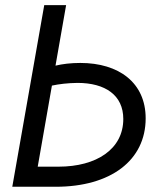

<svg xmlns="http://www.w3.org/2000/svg" viewBox="-20 -713 626 733"><path d="M192.9 0C402.3 0 536.1 -100.6 536.1 -261.2C536.1 -397 434.1 -472.7 286.6 -472.7C250.5 -472.7 218.8 -468.8 191.9 -462.4L232.4 -693.4H148.9L26.9 0ZM124 -76.7 178.2 -386.2C205.6 -392.1 238.3 -396 275.9 -396.5C381.8 -396.5 450.7 -349.6 450.7 -258.8C450.7 -144 349.1 -76.7 203.1 -76.7Z"/></svg>

Font: Cascadia Code PL SemiLight
Style: Italic
Weight: 350
Italic angle: -10°
Monospace: yes
Designer: Aaron Bell
Foundry: Saja Typeworks
Version: Version 2404.023